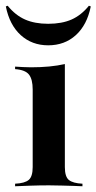

<svg xmlns="http://www.w3.org/2000/svg" viewBox="-30 -649 336 669"><path d="M22.6 0V-8.9Q56.5 -10.5 70.2 -22.2Q83.9 -33.9 83.9 -66.9V-337.1Q83.9 -372.6 71 -389.1Q58.1 -405.6 22.6 -408.1V-416.9Q36.3 -416.1 50.4 -415.3Q64.5 -414.5 78.2 -414.5Q112.1 -414.5 141.5 -417.3Q171 -420.2 196 -425.8V-66.9Q196 -33.1 210.1 -21.8Q224.2 -10.5 257.3 -8.9V0Q246.8 -0.8 227.8 -1.2Q208.9 -1.6 186.3 -2.4Q163.7 -3.2 141.1 -3.2Q108.1 -3.2 73.8 -2Q39.5 -0.8 22.6 0ZM137.9 -491.1Q81.5 -491.1 42.3 -526.6Q3.2 -562.1 -9.7 -626.6L-3.2 -629Q23.4 -596 57.3 -581Q91.1 -566.1 137.9 -566.1Q185.5 -566.1 219.4 -581Q253.2 -596 279.8 -629L286.3 -626.6Q273.4 -562.1 234.3 -526.6Q195.2 -491.1 137.9 -491.1Z"/></svg>

Font: Playfair 144pt
Style: Bold
Weight: 700
Version: Version 2.001;gftools[0.9.30]